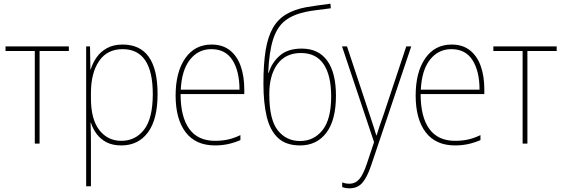

<svg xmlns="http://www.w3.org/2000/svg" viewBox="-20 -780 3055 1043"><path d="M169 0V-503H10V-528H354V-503H195V0Z M448 232V-528H469L471 -403H473Q483 -437 504.5 -468Q526 -499 561 -518.5Q596 -538 646 -538Q836 -538 836 -269Q836 -131 783.5 -60.5Q731 10 639 10Q591 10 558 -7.5Q525 -25 504.5 -53Q484 -81 474 -113H472Q473 -88 473.5 -60.5Q474 -33 474 -4V232ZM639 -15Q716 -15 763 -76Q810 -137 810 -269Q810 -513 646 -513Q562 -513 518 -448Q474 -383 474 -275V-246Q474 -132 519.5 -73.5Q565 -15 639 -15Z M1148 10Q1043 10 988.5 -61.5Q934 -133 934 -261Q934 -388 986 -463Q1038 -538 1129 -538Q1189 -538 1228.5 -507Q1268 -476 1287.5 -421Q1307 -366 1307 -295V-269H961Q961 -145 1008 -80Q1055 -15 1148 -15Q1186 -15 1218 -22Q1250 -29 1286 -46V-19Q1251 -4 1217.5 3Q1184 10 1148 10ZM962 -293H1281Q1281 -393 1243 -453Q1205 -513 1128 -513Q1057 -513 1012 -456Q967 -399 962 -293Z M1610 10Q1534 10 1490.5 -30.5Q1447 -71 1429 -146Q1411 -221 1411 -326Q1411 -433 1423 -506.5Q1435 -580 1462 -627.5Q1489 -675 1534 -702Q1579 -729 1644 -741Q1666 -745 1702 -750Q1738 -755 1775 -760L1777 -735Q1738 -730 1702.5 -725.5Q1667 -721 1643 -716Q1571 -701 1528 -667Q1485 -633 1463.5 -566Q1442 -499 1437 -385H1440Q1456 -439 1499.5 -477.5Q1543 -516 1619 -516Q1710 -516 1757.5 -450.5Q1805 -385 1805 -260Q1805 -128 1753 -59Q1701 10 1610 10ZM1610 -14Q1685 -14 1732 -73Q1779 -132 1779 -256Q1779 -371 1738 -431.5Q1697 -492 1615 -492Q1531 -492 1486.5 -431Q1442 -370 1443 -265Q1443 -130 1489 -72Q1535 -14 1610 -14Z M1878 243Q1856 243 1839 236V211Q1858 218 1877 218Q1910 218 1931.5 193.5Q1953 169 1973 109L2012 -8L1838 -528H1865L1987 -160Q2003 -112 2011 -87Q2019 -62 2024 -45H2026Q2040 -92 2064 -158L2187 -528H2214L1996 119Q1974 184 1948 213.5Q1922 243 1878 243Z M2452 10Q2347 10 2292.5 -61.5Q2238 -133 2238 -261Q2238 -388 2290 -463Q2342 -538 2433 -538Q2493 -538 2532.5 -507Q2572 -476 2591.5 -421Q2611 -366 2611 -295V-269H2265Q2265 -145 2312 -80Q2359 -15 2452 -15Q2490 -15 2522 -22Q2554 -29 2590 -46V-19Q2555 -4 2521.5 3Q2488 10 2452 10ZM2266 -293H2585Q2585 -393 2547 -453Q2509 -513 2432 -513Q2361 -513 2316 -456Q2271 -399 2266 -293Z M2819 0V-503H2660V-528H3004V-503H2845V0Z"/></svg>

Font: Noto Sans SemiCondensed Thin
Style: Regular
Weight: 100
Width: 4
Designer: Monotype Design Team
Foundry: Monotype Imaging Inc.
Version: Version 2.013; ttfautohint (v1.8.4.7-5d5b)